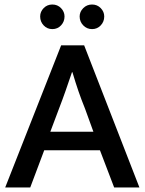

<svg xmlns="http://www.w3.org/2000/svg" viewBox="-20 -831 641 851"><path d="M158 -758Q158 -779 173.5 -795Q189 -811 212 -811Q235 -811 250.5 -795Q266 -779 266 -758Q266 -735 250.5 -718.5Q235 -702 212 -702Q189 -702 173.5 -718.5Q158 -735 158 -758ZM333 -758Q333 -779 349 -795Q365 -811 388 -811Q411 -811 426.5 -795Q442 -779 442 -758Q442 -735 426.5 -718.5Q411 -702 388 -702Q365 -702 349 -718.5Q333 -735 333 -758ZM203 -247H394L357 -349Q340 -391 327.5 -427.5Q315 -464 301 -511H299Q284 -467 271 -429.5Q258 -392 241 -348ZM251 -630H353L598 0H486L423 -165H176L114 0H3Z"/></svg>

Font: Mukta Malar Medium
Style: Regular
Weight: 500
Designer: Aadarsh Rajan, Girish Dalvi, Yashodeep Gholap
Foundry: Ek Type
Version: Version 2.538;PS 1.000;hotconv 16.6.51;makeotf.lib2.5.65220;